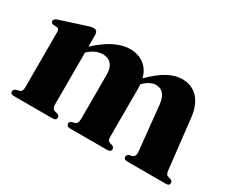

<svg xmlns="http://www.w3.org/2000/svg" viewBox="-85 -697 1080 920"><g transform="rotate(30 455.0 -237.0)"><path d="M236 -449.5V-384Q291 -433.5 334.5 -453.8Q378 -474 415.5 -474Q461 -474 493 -450.2Q525 -426.5 536.5 -382Q585 -430 625.2 -452Q665.5 -474 704 -474Q759 -474 792.5 -437.2Q826 -400.5 833 -333L863.5 -63Q865.5 -39 878 -35L892.5 -31Q905.5 -26 905.5 -15.5Q905.5 0 886 0H672.5Q652.5 0 652.5 -16Q652.5 -26 663.5 -31L680 -35Q698 -41 695.5 -67L670.5 -312.5Q662.5 -387 609 -387Q577.5 -387 544.5 -355L541.5 -352Q542.5 -343 542.5 -333.5V-62Q542.5 -49 545.8 -43.5Q549 -38 556.5 -35.5L571 -31Q582 -26 582 -16Q582 0 561 0H356Q336 0 336 -16Q336 -26 347 -31L363.5 -35Q379 -40.5 379 -66V-312.5Q379 -348.5 362 -367.8Q345 -387 316 -387Q276 -387 239.5 -354L236 -351V-63.5Q236 -40.5 250.5 -35.5L268.5 -31Q279.5 -26 279.5 -16Q279.5 0 259 0H45.5Q25.5 0 25.5 -15.5Q25.5 -26 39 -31L58 -36Q71.5 -40.5 71.5 -62.5V-369.5Q71.5 -387 59.5 -389L36.5 -390.5Q24.5 -393.5 24.5 -404.5Q24.5 -415 41.5 -421.5L173.5 -464Q199 -473.5 212 -473.5Q236 -473.5 236 -449.5Z"/></g></svg>

Font: Fraunces 72pt
Style: Bold
Weight: 700
Version: Version 1.000;[b76b70a41]